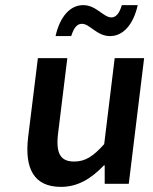

<svg xmlns="http://www.w3.org/2000/svg" viewBox="-20 -718 596 750"><path d="M90 -183C75 -59 113 12 218 12C285 12 337 -21 386 -72H389V0H483L543 -491H428L387 -155C344 -107 313 -87 270 -87C217 -87 197 -117 207 -198L243 -491H128ZM197 -577H258C269 -610 281 -625 300 -625C331 -625 358 -577 410 -577C461 -577 501 -622 518 -698H456C446 -665 433 -650 415 -650C384 -650 356 -698 305 -698C254 -698 214 -653 197 -577Z"/></svg>

Font: Falling Sky
Style: Obl
Weight: 400
Designer: Paul D. Hunt
Foundry: Adobe Systems Incorporated
Version: Version 1.02